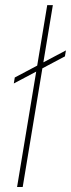

<svg xmlns="http://www.w3.org/2000/svg" viewBox="-20 -748 284 768"><path d="M191.4 -727.5 70.8 0H48.3L168.9 -727.5ZM35.2 -414.1 39.1 -438 243.7 -546.4 239.7 -522.5Z"/></svg>

Font: Inter 16pt Thin
Style: Italic
Weight: 250
Italic angle: -9.3988°
Version: Version 4.001;git-66647c0bb